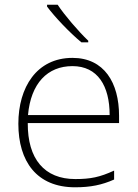

<svg xmlns="http://www.w3.org/2000/svg" viewBox="-20 -786 585 816"><path d="M225 -766H180V-758C212 -715 275 -648 326 -606H355V-613C313 -653 253 -723 225 -766ZM288 -540C136 -540 58 -415 58 -260C58 -100 136 10 299 10C365 10 413 0 465 -23V-61C404 -33 365 -25 300 -25C169 -25 97 -110 98 -263H486V-294C486 -434 423 -540 288 -540ZM288 -505C395 -505 446 -421 446 -297H99C111 -432 182 -505 288 -505Z"/></svg>

Font: Noto Sans Gurmukhi UI ExtraLight
Style: Regular
Weight: 200
Designer: Jelle Bosma - Monotype Design Team
Foundry: Monotype Imaging Inc.
Version: Version 2.004